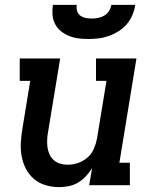

<svg xmlns="http://www.w3.org/2000/svg" viewBox="-20 -760 640 788"><path d="M223 8Q194 8 167 0Q140 -8 119.5 -25.5Q99 -43 86.5 -67Q74 -91 69 -118Q64 -145 65.5 -174Q67 -203 72 -232L104 -428H61V-520H227L177 -217Q174 -201 173.5 -185.5Q173 -170 175 -155Q177 -140 183.5 -126Q190 -112 201 -102.5Q212 -93 226.5 -88.5Q241 -84 257 -84Q279 -84 300 -91Q321 -98 338.5 -113Q356 -128 365 -149Q374 -170 378 -191L417 -428H374V-520H540L470 -92H513V0H346L358 -70Q347 -52 332.5 -36.5Q318 -21 300 -10.5Q282 0 262 4Q242 8 223 8ZM343 -600Q322 -600 302 -602.5Q282 -605 263.5 -612.5Q245 -620 230 -632Q215 -644 206 -661.5Q197 -679 195.5 -699.5Q194 -720 197 -740H295Q293 -727 296.5 -715Q300 -703 309.5 -696Q319 -689 331.5 -686.5Q344 -684 357 -684Q370 -684 383 -686.5Q396 -689 408 -696Q420 -703 427.5 -715Q435 -727 437 -740H535Q532 -719 523.5 -698.5Q515 -678 500.5 -661Q486 -644 467 -632Q448 -620 427 -612.5Q406 -605 385 -602.5Q364 -600 343 -600Z"/></svg>

Font: Iosevka Etoile SmBdObl
Style: Regular
Weight: 600
Italic angle: -9°
Designer: Belleve Invis
Foundry: Belleve Invis
Version: Version 15.5.2; ttfautohint (v1.8.4)